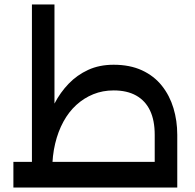

<svg xmlns="http://www.w3.org/2000/svg" viewBox="-20 -840 874 860"><path d="M673 0V-236Q673 -301 652 -345Q631 -389 590 -412Q549 -435 489 -435Q440 -435 398 -418Q356 -401 322 -370Q288 -339 264 -295Q240 -251 227 -196.5Q214 -142 214 -79H154Q154 -121 161 -171.5Q168 -222 183.5 -275Q199 -328 224.5 -377Q250 -426 287.5 -465Q325 -504 375 -527Q425 -550 489 -550Q562 -550 616 -525Q670 -500 705 -456Q740 -412 757 -355.5Q774 -299 774 -236V0ZM40 0V-115H774V0ZM123 -55V-820H224V-204Z"/></svg>

Font: Alexandria
Style: Regular
Weight: 400
Designer: Mohamed Gaber
Foundry: Kief Type Foundry
Version: Version 5.100